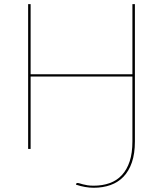

<svg xmlns="http://www.w3.org/2000/svg" viewBox="-20 -720 788 928"><path d="M632 -36.5Q632 22.5 617.5 64.8Q603 107 576.8 134.2Q550.5 161.5 513.8 174.5Q477 187.5 433 187.5Q392 187.5 347 172.5Q347 171.5 347.5 171Q348 170.5 348 169.5Q349 168 349.5 166.2Q350 164.5 354 164.5Q359 164.5 365.5 166.5Q372 168.5 381.2 171Q390.5 173.5 403 175.5Q415.5 177.5 433 177.5Q475.5 177.5 510.2 165Q545 152.5 569.2 126.2Q593.5 100 606.8 59.8Q620 19.5 620 -36.5V-350H128V0H116V-700H128V-361H620V-700H632Z"/></svg>

Font: Lato Hairline
Style: Regular
Weight: 100
Designer: Lukasz Dziedzic
Foundry: tyPoland Lukasz Dziedzic
Version: Version 2.007; 2014-02-27